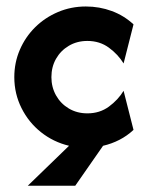

<svg xmlns="http://www.w3.org/2000/svg" viewBox="-20 -451 457 604"><path d="M67.4 133.3 197.2 7.6Q147.9 -4.2 109 -35.1Q70.1 -66 47.6 -111.1Q25 -156.2 25 -208.3Q25 -254.2 42.4 -294.4Q59.7 -334.7 90.6 -365.3Q121.5 -395.8 162.5 -413.2Q203.5 -430.6 250 -430.6Q293.1 -430.6 331.6 -416.3Q370.1 -402.1 400 -374.3L368.8 -251.4Q351.4 -279.9 322.6 -301Q293.8 -322.2 254.9 -322.2Q222.2 -322.2 196.5 -306.9Q170.8 -291.7 156.2 -266Q141.7 -240.3 141.7 -208.3Q141.7 -177.1 156.2 -151Q170.8 -125 196.5 -109.7Q222.2 -94.4 254.9 -94.4Q293.8 -94.4 322.6 -115.6Q351.4 -136.8 368.8 -165.3L400 -42.4Q379.9 -23.6 355.6 -11.1Q331.2 1.4 304.2 7.6L216.7 133.3Z"/></svg>

Font: Afacad Flux
Style: Bold
Weight: 700
Designer: Kristian Moeller
Foundry: Dicotype
Version: Version 1.100